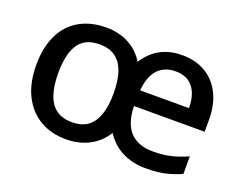

<svg xmlns="http://www.w3.org/2000/svg" viewBox="-92 -720 1137 901"><g transform="rotate(20 476.0 -269.0)"><path d="M681 -548Q749 -548 798.5 -518.5Q848 -489 875 -434.5Q902 -380 902 -305V-246H549Q551 -160 590.5 -118Q630 -76 704 -76Q755 -76 795 -85.5Q835 -95 876 -114V-26Q836 -8 795.5 1Q755 10 699 10Q634 10 582.5 -16Q531 -42 498 -93Q466 -42 415.5 -16Q365 10 300 10Q228 10 172 -22.5Q116 -55 84 -118Q52 -181 52 -271Q52 -359 82 -421Q112 -483 168.5 -515.5Q225 -548 303 -548Q364 -548 413.5 -522.5Q463 -497 494 -447Q515 -480 542.5 -502.5Q570 -525 604.5 -536.5Q639 -548 681 -548ZM299 -463Q227 -463 194.5 -414.5Q162 -366 162 -271Q162 -207 176.5 -163.5Q191 -120 221.5 -97.5Q252 -75 301 -75Q349 -75 379 -97Q409 -119 424 -162Q439 -205 439 -267Q439 -333 424 -376Q409 -419 378.5 -441Q348 -463 299 -463ZM678 -466Q622 -466 589.5 -430.5Q557 -395 551 -325H795Q795 -367 782.5 -398.5Q770 -430 744.5 -448Q719 -466 678 -466Z"/></g></svg>

Font: Noto Sans Khmer Medium
Style: Regular
Weight: 500
Version: Version 2.003